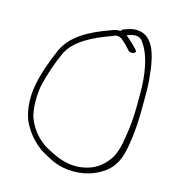

<svg xmlns="http://www.w3.org/2000/svg" viewBox="-106 -780 811 889"><g transform="rotate(15 299.5 -335.5)"><path d="M54 -329C38 -252 47 -172 80 -124C100 -89 127 -62 157 -39C191 -19 229 5 275 14C348 28 413 11 457 -17C497 -42 520 -72 534 -121C551 -184 558 -269 558 -347V-412C558 -433 558 -454 556 -476C550 -543 541 -621 504 -661C483 -686 443 -699 400 -683L377 -675C374 -673 373 -670 370 -666H363C354 -667 341 -664 324 -657C225 -622 146 -578 112 -502C89 -449 67 -391 54 -329ZM79 -325C93 -384 112 -441 135 -491C166 -562 253 -603 340 -634C349 -638 355 -641 363 -640C379 -639 389 -627 397 -620C403 -615 411 -607 419 -598L431 -585C445 -576 474 -586 458 -600L446 -613C437 -622 428 -631 420 -638L401 -654C427 -663 455 -673 476 -647V-646C519 -590 532 -498 532 -412V-348C532 -298 527 -246 519 -199C513 -156 501 -105 475 -76C455 -50 424 -26 388 -16C296 11 225 -31 173 -60C131 -88 98 -129 81 -180V-181C70 -225 71 -278 79 -325ZM446 -613Z"/></g></svg>

Font: Stray Cat
Style: LtExt
Weight: 300
Version: Version 1.0